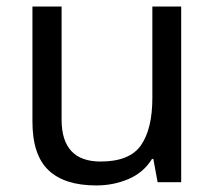

<svg xmlns="http://www.w3.org/2000/svg" viewBox="-20 -556 658 586"><path d="M533 -536V0H461L448 -71H444Q418 -29 372 -9.5Q326 10 274 10Q177 10 128 -36.5Q79 -83 79 -185V-536H168V-191Q168 -63 287 -63Q376 -63 410.5 -113Q445 -163 445 -257V-536Z"/></svg>

Font: Noto Sans Masaram Gondi
Style: Regular
Weight: 400
Designer: Ek Type & Mukund Gokhale
Foundry: Ek Type
Version: Version 1.004; ttfautohint (v1.8.4.7-5d5b)